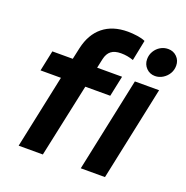

<svg xmlns="http://www.w3.org/2000/svg" viewBox="-133 -875 970 999"><g transform="rotate(20 352.0 -376.0)"><path d="M76 0 162 -407H49L73 -521H186L200 -585Q218 -666 271 -709Q324 -752 408 -752Q433 -752 460.5 -748Q488 -744 505 -736L482 -622Q465 -628 448 -631Q431 -634 413 -634Q378 -634 358.5 -619Q339 -604 332 -572L321 -521H459L435 -407H297L210 0ZM420 0 530 -521H664L554 0ZM618 -583Q589 -583 569.5 -603Q550 -623 550 -652Q550 -676 562 -696Q574 -716 593.5 -727.5Q613 -739 636 -739Q665 -739 684.5 -719.5Q704 -700 704 -671Q704 -647 692.5 -627.5Q681 -608 661 -595.5Q641 -583 618 -583Z"/></g></svg>

Font: Red Hat Display ExtraBold
Style: Italic
Weight: 800
Italic angle: -12°
Designer: Pentagram, MCKL
Foundry: Pentagram, MCKL
Version: Version 1.023